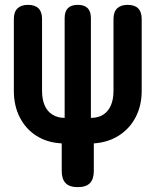

<svg xmlns="http://www.w3.org/2000/svg" viewBox="-20 -760 640 790"><path d="M300 10Q266 10 250 -6.5Q234 -23 234 -56V-170Q175 -173 131 -200.5Q87 -228 62 -276Q37 -324 37 -386V-682Q37 -711 52 -725.5Q67 -740 95 -740Q124 -740 138.5 -725.5Q153 -711 153 -682V-386Q153 -352 163.5 -327Q174 -302 195.5 -288.5Q217 -275 246 -275V-686Q246 -713 259.5 -726.5Q273 -740 300 -740Q327 -740 340.5 -726.5Q354 -713 354 -686V-275Q384 -275 405 -288.5Q426 -302 436.5 -327Q447 -352 447 -386V-682Q447 -711 462 -725.5Q477 -740 505 -740Q534 -740 548.5 -725.5Q563 -711 563 -682V-386Q563 -326 538.5 -278.5Q514 -231 469.5 -202.5Q425 -174 366 -170V-56Q366 -23 350 -6.5Q334 10 300 10Z"/></svg>

Font: Maple Mono
Style: Bold
Weight: 700
Monospace: yes
Designer: subframe7536
Version: Version 7.200